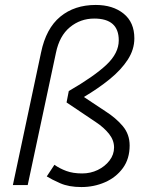

<svg xmlns="http://www.w3.org/2000/svg" viewBox="-20 -748 626 776"><path d="M32 0 146 -536Q166 -633 223.5 -680.5Q281 -728 367 -728Q436 -728 479.5 -693Q523 -658 523 -593Q523 -548 496.5 -507Q470 -466 424 -428.5Q378 -391 319 -356L405 -299Q449 -271 476.5 -238Q504 -205 504 -160Q504 -106 476.5 -68.5Q449 -31 404.5 -11.5Q360 8 309 8Q258 8 223 -7.5Q188 -23 169 -35L200 -82Q221 -67 248 -57Q275 -47 312 -47Q346 -47 375 -61Q404 -75 422.5 -99Q441 -123 441 -152Q441 -181 421 -206.5Q401 -232 368 -254L249 -334L258 -380Q360 -439 410 -486Q460 -533 460 -585Q460 -673 361 -673Q305 -673 262.5 -638Q220 -603 206 -534L92 0Z"/></svg>

Font: Radio Canada Light
Style: Italic
Weight: 300
Italic angle: -12°
Designer: Charles Daoud, Etienne Aubert Bonn, Alexandre Saumier Demers, Jacques Le Bailly
Foundry: Radio-Canada
Version: Version 2.104; ttfautohint (v1.8.4.7-5d5b);gftools[0.9.28.de